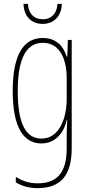

<svg xmlns="http://www.w3.org/2000/svg" viewBox="-20 -734 462 996"><path d="M301 -714H278C276 -667 249 -634 202 -634C155 -634 127 -665 125 -714H102C104 -645 147 -610 201 -610C260 -610 299 -651 301 -714ZM202 -537C92 -537 46 -433 46 -262C46 -76 100 10 195 10C266 10 311 -43 326 -111H329C326 -70 326 -43 326 -12V35C326 163 275 217 175 217C130 217 98 205 62 184V212C95 232 132 242 175 242C297 242 352 173 352 35V-527H332L329 -440H326C311 -489 276 -537 202 -537ZM202 -512C291 -512 326 -426 326 -329V-221C326 -126 291 -15 195 -15C114 -15 72 -93 72 -262C72 -411 107 -512 202 -512Z"/></svg>

Font: Noto Sans Devanagari ExtraCondensed Thin
Style: Regular
Weight: 100
Width: 2
Designer: Jelle Bosma - Monotype Design Team
Foundry: Monotype Imaging Inc.
Version: Version 2.004